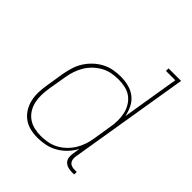

<svg xmlns="http://www.w3.org/2000/svg" viewBox="-203 -867 1006 1006"><g transform="rotate(45 300.0 -363.5)"><path d="M238 8Q209 8 182 1.5Q155 -5 133.5 -21Q112 -37 98 -60Q84 -83 78 -110Q72 -137 73 -165.5Q74 -194 79 -223L95 -323Q100 -350 108 -376.5Q116 -403 131 -427Q146 -451 167 -471Q188 -491 213.5 -504.5Q239 -518 266 -523Q293 -528 320 -528Q350 -528 379 -520.5Q408 -513 430 -495.5Q452 -478 464.5 -452.5Q477 -427 483 -398L535 -716H466V-735H559L449 -66Q447 -55 448.5 -44Q450 -33 456.5 -25Q463 -17 473.5 -14Q484 -11 495 -11H510L509 8H491Q476 8 462 3.5Q448 -1 438.5 -11Q429 -21 427 -36Q425 -51 428 -66L434 -106Q420 -79 398.5 -56.5Q377 -34 350.5 -19Q324 -4 295.5 2Q267 8 238 8ZM243 -11Q267 -11 292 -15.5Q317 -20 340 -32Q363 -44 382.5 -62.5Q402 -81 416 -103.5Q430 -126 438 -150Q446 -174 450 -199L466 -299Q471 -325 471.5 -351Q472 -377 467 -401Q462 -425 449.5 -446.5Q437 -468 418 -482.5Q399 -497 374 -503Q349 -509 323 -509Q299 -509 273.5 -504.5Q248 -500 225 -487.5Q202 -475 182.5 -456.5Q163 -438 149.5 -415.5Q136 -393 128 -369Q120 -345 116 -320L99 -220Q95 -194 94 -168.5Q93 -143 98 -118.5Q103 -94 115.5 -73Q128 -52 147.5 -37.5Q167 -23 192 -17Q217 -11 243 -11Z"/></g></svg>

Font: Iosevka HT Thin Extended
Style: Italic
Weight: 100
Width: 7
Italic angle: -9°
Monospace: yes
Designer: Belleve Invis
Foundry: Belleve Invis
Version: Version 32.3.0; ttfautohint (v1.8.4)